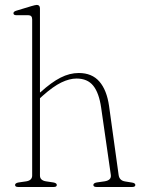

<svg xmlns="http://www.w3.org/2000/svg" viewBox="-20 -744 564 764"><path d="M139 -710.5V-376L141 -377Q184.5 -416.5 220.8 -435Q257 -453.5 293.5 -453.5Q346 -453.5 375.5 -419.5Q405 -385.5 414 -322L452 -48Q455 -25.5 478 -22L505.5 -17.5Q518.5 -15.5 518.5 -8Q518.5 0 506.5 0H364Q351.5 0 351.5 -8Q351.5 -15.5 365 -18L396.5 -22.5Q424 -27 421 -48L382.5 -315.5Q374 -374.5 351 -403Q328 -431.5 284.5 -431.5Q256.5 -431.5 224 -415.8Q191.5 -400 150.5 -363.5L139 -353V-45.5Q139 -26.5 162.5 -22.5L192.5 -18Q206 -15.5 206 -8Q206 0 194 0H52Q40 0 40 -8Q40 -15.5 54 -18L85 -22.5Q108 -26.5 108 -45.5V-667Q108 -683.5 92.5 -683.5H45Q33.5 -683.5 33.5 -691.5Q33.5 -698 45 -701.5L104.5 -719.5Q112 -721.5 117.5 -723Q123 -724.5 126 -724.5Q139 -724.5 139 -710.5Z"/></svg>

Font: Fraunces 72pt S050 Thin
Style: Regular
Weight: 100
Version: Version 1.000; ttfautohint (v1.8.3)